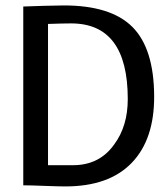

<svg xmlns="http://www.w3.org/2000/svg" viewBox="-20 -667 604 689"><path d="M214.8 2Q189.5 2 138.7 0Q87.9 -2 63.5 -2V-643.6Q132.8 -646.5 209 -647.5Q377.9 -647.5 455.1 -570.3Q532.2 -493.2 533.2 -323.2Q534.2 -167 452.6 -82.5Q371.1 2 214.8 2ZM438.5 -311.5Q438.5 -583 235.4 -583Q206.1 -583 152.3 -581.1V-74.2H242.2Q336.9 -74.2 389.6 -148.4Q438.5 -213.9 438.5 -311.5Z"/></svg>

Font: Puritan
Style: Regular
Weight: 400
Version: 2.0a